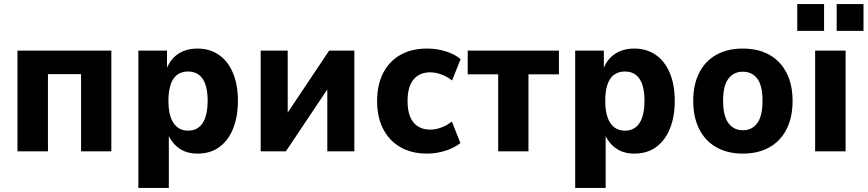

<svg xmlns="http://www.w3.org/2000/svg" viewBox="-20 -745 4270 945"><path d="M66 0V-496H528V0H379V-380H216V0Z M661 180V-496H802V-400H798Q815 -451 855 -478.5Q895 -506 952 -506Q1013 -506 1058 -474.5Q1103 -443 1127 -385Q1151 -327 1151 -248Q1151 -171 1127.5 -112.5Q1104 -54 1060 -21.5Q1016 11 952 11Q897 11 859.5 -16.5Q822 -44 805 -90H811V180ZM906 -102Q953 -102 977.5 -139.5Q1002 -177 1002 -249Q1002 -321 977.5 -357Q953 -393 906 -393Q858 -393 833.5 -357Q809 -321 809 -249Q809 -177 834 -139.5Q859 -102 906 -102Z M1263 0V-496H1396V-152H1370L1600 -496H1724V0H1591V-344H1617L1387 0Z M2082 11Q2006 11 1951 -20.5Q1896 -52 1866 -110Q1836 -168 1836 -248Q1836 -328 1866 -386Q1896 -444 1951 -475Q2006 -506 2082 -506Q2130 -506 2174.5 -492Q2219 -478 2247 -454L2205 -349Q2182 -367 2153.5 -378Q2125 -389 2097 -389Q2045 -389 2015.5 -354Q1986 -319 1986 -248Q1986 -177 2015.5 -142Q2045 -107 2098 -107Q2125 -107 2153.5 -118Q2182 -129 2204 -147L2246 -41Q2218 -18 2173.5 -3.5Q2129 11 2082 11Z M2432 0V-379H2282V-496H2731V-379H2581V0Z M2811 180V-496H2952V-400H2948Q2965 -451 3005 -478.5Q3045 -506 3102 -506Q3163 -506 3208 -474.5Q3253 -443 3277 -385Q3301 -327 3301 -248Q3301 -171 3277.5 -112.5Q3254 -54 3210 -21.5Q3166 11 3102 11Q3047 11 3009.5 -16.5Q2972 -44 2955 -90H2961V180ZM3056 -102Q3103 -102 3127.5 -139.5Q3152 -177 3152 -249Q3152 -321 3127.5 -357Q3103 -393 3056 -393Q3008 -393 2983.5 -357Q2959 -321 2959 -249Q2959 -177 2984 -139.5Q3009 -102 3056 -102Z M3636 11Q3561 11 3506 -20Q3451 -51 3421.5 -109.5Q3392 -168 3392 -248Q3392 -329 3421.5 -387Q3451 -445 3506 -475.5Q3561 -506 3636 -506Q3712 -506 3766.5 -475.5Q3821 -445 3851 -387Q3881 -329 3881 -248Q3881 -168 3851.5 -109.5Q3822 -51 3767 -20Q3712 11 3636 11ZM3636 -104Q3682 -104 3707.5 -139.5Q3733 -175 3733 -249Q3733 -323 3707.5 -357.5Q3682 -392 3636 -392Q3591 -392 3565 -357.5Q3539 -323 3539 -249Q3539 -175 3565 -139.5Q3591 -104 3636 -104Z M3992 0V-496H4142V0ZM4098 -593V-725H4230V-593ZM3904 -593V-725H4036V-593Z"/></svg>

Font: Nunito Sans 10pt SemiCondensed ExtraBold
Style: Regular
Weight: 800
Width: 4
Designer: Vernon Adams
Foundry: Vernon Adams
Version: Version 3.101;gftools[0.9.27]